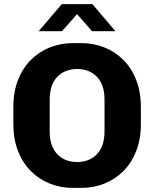

<svg xmlns="http://www.w3.org/2000/svg" viewBox="-20 -905 750 935"><path d="M335 10Q275 10 222.5 -11Q170 -32 130 -72Q90 -112 67.5 -170Q45 -228 45 -301V-384Q45 -457 67.5 -515Q90 -573 130 -613Q170 -653 222.5 -674Q275 -695 335 -695H376Q436 -695 488.5 -674Q541 -653 581 -613Q621 -573 643.5 -515Q666 -457 666 -384V-301Q666 -228 643.5 -170Q621 -112 581 -72Q541 -32 488.5 -11Q436 10 376 10ZM355 -116Q384 -116 408 -125Q432 -134 450.5 -152.5Q469 -171 479 -199Q489 -227 489 -266V-419Q489 -458 479 -486Q469 -514 450.5 -532.5Q432 -551 408 -560Q384 -569 356 -569Q328 -569 303.5 -560Q279 -551 260.5 -532.5Q242 -514 232 -486Q222 -458 222 -419V-266Q222 -227 232 -199Q242 -171 260.5 -152.5Q279 -134 303 -125Q327 -116 355 -116ZM168 -753 281 -885H430L542 -753H428L339 -855H372L282 -753Z"/></svg>

Font: Chivo Medium
Style: Bold
Weight: 700
Version: Version 2.002